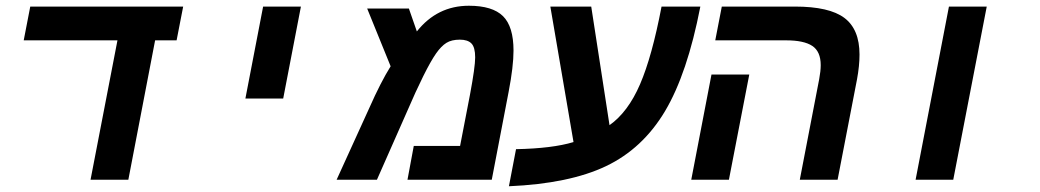

<svg xmlns="http://www.w3.org/2000/svg" viewBox="-20 -629 3641 672"><path d="M429.2 0H296.9L391.1 -487.8H63L85.9 -606H621.1L598.1 -487.8H522.9Z M900.9 -606H1033.2L971.2 -284.2H838.9Z M1621.1 -608.9Q1703.6 -608.9 1740.5 -572.5Q1777.3 -536.1 1777.3 -452.1Q1777.3 -396.5 1760.3 -308.1L1701.2 0H1406.2L1428.2 -118.2H1590.3L1625 -297.9Q1643.1 -394.5 1643.1 -428.2Q1643.1 -463.4 1630.1 -476.8Q1617.2 -490.2 1589.4 -490.2Q1560.5 -490.2 1542.5 -479Q1524.4 -467.8 1506.1 -441.7Q1487.8 -415.5 1461.4 -362.5Q1435.1 -309.6 1404.3 -237.8L1299.3 0H1158.2L1273.4 -252.9Q1312 -340.3 1347.2 -397L1265.1 -599.1H1411.1L1439 -519Q1510.3 -608.9 1621.1 -608.9Z M1987.3 -131.8 1906.2 -606H2049.3L2113.3 -190.9Q2178.2 -236.8 2220.2 -334.2Q2262.2 -431.6 2295.4 -606H2431.2Q2385.7 -371.1 2307.6 -240Q2229.5 -108.9 2101.3 -47.6Q1973.1 13.7 1761.2 22.9L1786.1 -106.9Q1913.6 -109.4 1987.3 -131.8Z M2531.2 0H2399.4L2470.2 -368.2H2602.5ZM2911.6 0H2779.3L2847.2 -352.1Q2852.5 -380.4 2852.5 -400.9Q2852.5 -448.7 2823 -468.3Q2793.5 -487.8 2731.4 -487.8H2483.4L2506.3 -606H2762.2Q2882.8 -606 2935.5 -566.2Q2988.3 -526.4 2988.3 -438Q2988.3 -398.4 2979.5 -351.1Z M3301.3 -606H3433.6L3316.4 0H3184.6Z"/></svg>

Font: Cousine
Style: Bold Italic
Weight: 700
Italic angle: -12°
Monospace: yes
Designer: Steve Matteson
Foundry: Ascender Corporation
Version: Version 1.20